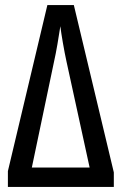

<svg xmlns="http://www.w3.org/2000/svg" viewBox="-20 -734 478 754"><path d="M270 -714H166L11 -62V0H427V-57ZM332 -76H105L192 -491Q199 -522 205.5 -560Q212 -598 217 -631Q220 -606 227 -565.5Q234 -525 241 -493Z"/></svg>

Font: Noto Sans Display Condensed
Style: Regular
Weight: 400
Width: 3
Designer: Monotype Design Team
Foundry: Monotype Imaging Inc.
Version: Version 1.900